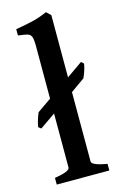

<svg xmlns="http://www.w3.org/2000/svg" viewBox="-118 -810 540 861"><g transform="rotate(-15 152.5 -379.5)"><path d="M34.2 -30.8Q74.2 -37.6 89.6 -44.7Q105 -51.8 105 -60.5V-311L32.7 -260.7L20.5 -270Q23.9 -296.4 39.6 -334.5L105 -379.9V-625.5Q105 -655.3 100.1 -667.5Q95.2 -679.7 83.3 -683.3Q71.3 -687 39.1 -690.9V-720.2Q87.9 -728 121.1 -736.3Q154.3 -744.6 187.5 -759.3L207.5 -740.2V-451.2L281.2 -502.9L293 -492.7Q288.6 -463.4 272.9 -429.2L207.5 -382.8V-60.5Q207.5 -52.2 224.4 -44.7Q241.2 -37.1 278.3 -30.8V0H34.2Z"/></g></svg>

Font: David Libre Medium
Style: Regular
Weight: 500
Version: Version 1.000